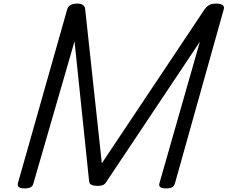

<svg xmlns="http://www.w3.org/2000/svg" viewBox="-20 -1035 1267 1069"><path d="M117 14Q72 14 80 -16L355 -986Q360 -1000 373.5 -1007.5Q387 -1015 410 -1015Q432 -1015 442.5 -1006.5Q453 -998 454 -986L547 -126L1121 -986Q1132 -1000 1145.5 -1007.5Q1159 -1015 1183 -1015Q1208 -1015 1219 -1007Q1230 -999 1226 -984L954 -14Q950 0 939 7Q928 14 905 14Q858 14 868 -16L1093 -803L573 -24Q565 -10 553.5 -5Q542 0 523 0Q504 0 490.5 -5.5Q477 -11 476 -27L395 -805L166 -14Q163 0 151.5 7Q140 14 117 14Z"/></svg>

Font: Playwrite AU NSW
Style: Regular
Weight: 400
Designer: Veronika Burian, José Scaglione
Foundry: TypeTogether
Version: Version 1.002